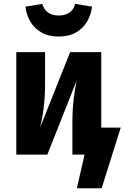

<svg xmlns="http://www.w3.org/2000/svg" viewBox="-20 -822 662 1021"><path d="M292.3 -627.7Q235.9 -627.7 198.2 -650.5Q160.5 -673.3 140 -709.7Q119.5 -746.2 115.4 -786.7L205.1 -801.5Q212.3 -772.3 234.6 -755.9Q256.9 -739.5 292.3 -739.5Q327.7 -739.5 350.3 -755.9Q372.8 -772.3 379.5 -801.5L469.2 -786.7Q465.1 -746.2 444.6 -709.7Q424.1 -673.3 386.2 -650.5Q348.2 -627.7 292.3 -627.7ZM622.1 -143.6 520.5 179H388.7L429.7 0H365.1V-173.3Q365.1 -242.6 372.3 -299.7Q379.5 -356.9 387.7 -393.8L231.8 0H66.7V-544.6H219.5V-369.2Q219.5 -307.7 212.3 -248.7Q205.1 -189.7 192.3 -141L352.8 -544.6H518.5V-143.6Z"/></svg>

Font: FiraCode Nerd Font
Style: Bold
Weight: 700
Designer: Carrois Corporate, Edenspiekermann AG, Nikita Prokopov
Foundry: Carrois Corporate, Edenspiekermann AG, Nikita Prokopov
Version: Version 6.002;Nerd Fonts 2.1.0